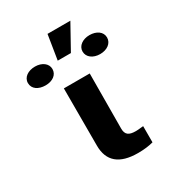

<svg xmlns="http://www.w3.org/2000/svg" viewBox="-199 -969 1013 1099"><g transform="rotate(-30 308.0 -420.0)"><path d="M390 5C431 5 462 1 492 -7V-114L471 -112C463 -111 452 -110 442 -110C395 -110 376 -125 376 -165L378 -528H207V-150C207 -47 268 5 390 5ZM282 -845 256 -683H343L433 -845ZM126 -595C172 -595 206 -619 206 -657C206 -694 171 -719 126 -719C80 -719 44 -695 44 -657C44 -618 79 -595 126 -595ZM486 -594C532 -594 567 -619 567 -657C567 -695 532 -719 486 -719C441 -719 405 -694 405 -657C405 -619 440 -594 486 -594Z"/></g></svg>

Font: Asimov
Style: XWid
Weight: 500
Designer: Google
Version: Version 2.000980; 2014